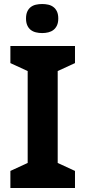

<svg xmlns="http://www.w3.org/2000/svg" viewBox="-20 -945 429 965"><path d="M356.9 0H32.2V-85.9L119.1 -126V-587.9L32.2 -627.9V-713.9H356.9V-627.9L270 -587.9V-126L356.9 -85.9ZM110.8 -852.1Q110.8 -873 117.2 -887Q123.5 -900.9 134.5 -909.4Q145.5 -918 160.4 -921.4Q175.3 -924.8 191.9 -924.8Q208.5 -924.8 223.1 -921.4Q237.8 -918 248.8 -909.4Q259.8 -900.9 266.4 -887Q272.9 -873 272.9 -852.1Q272.9 -831.5 266.4 -817.4Q259.8 -803.2 248.8 -794.7Q237.8 -786.1 223.1 -782.5Q208.5 -778.8 191.9 -778.8Q175.3 -778.8 160.4 -782.5Q145.5 -786.1 134.5 -794.7Q123.5 -803.2 117.2 -817.4Q110.8 -831.5 110.8 -852.1Z"/></svg>

Font: Droid Sans
Style: Bold
Weight: 700
Foundry: Ascender Corporation
Version: Version 1.00 build 112